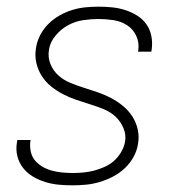

<svg xmlns="http://www.w3.org/2000/svg" viewBox="-20 -548 540 576"><path d="M198 8Q176 8 155.5 6Q135 4 115.5 -2Q96 -8 78.5 -18.5Q61 -29 49 -44.5Q37 -60 32 -80Q27 -100 31 -122L32 -128H72L71 -124Q69 -108 72.5 -92.5Q76 -77 85.5 -66Q95 -55 108 -47.5Q121 -40 136 -36Q151 -32 167 -30.5Q183 -29 199 -29Q214 -29 230 -30.5Q246 -32 261.5 -36Q277 -40 293 -47Q309 -54 321.5 -65Q334 -76 343 -91Q352 -106 355 -122Q359 -144 350 -164.5Q341 -185 325.5 -199Q310 -213 290 -221Q270 -229 249 -235.5Q228 -242 207.5 -249Q187 -256 168 -266Q149 -276 132.5 -289.5Q116 -303 105 -320.5Q94 -338 89 -359.5Q84 -381 88 -404Q91 -424 100.5 -442.5Q110 -461 125 -476Q140 -491 158.5 -501.5Q177 -512 196.5 -518Q216 -524 236 -526Q256 -528 275 -528Q296 -528 316 -526Q336 -524 355 -518Q374 -512 391 -501.5Q408 -491 419 -475.5Q430 -460 434 -440Q438 -420 435 -399L434 -393H394L395 -398Q398 -421 388.5 -441Q379 -461 361 -472.5Q343 -484 320.5 -487.5Q298 -491 275 -491Q253 -491 229.5 -487.5Q206 -484 184.5 -472.5Q163 -461 146.5 -441Q130 -421 127 -399Q123 -376 131.5 -355.5Q140 -335 156 -321Q172 -307 192 -299Q212 -291 232.5 -284.5Q253 -278 273.5 -271Q294 -264 313 -254Q332 -244 348.5 -230.5Q365 -217 376.5 -199.5Q388 -182 393 -160.5Q398 -139 394 -116Q391 -96 380.5 -77Q370 -58 354 -43Q338 -28 318.5 -18Q299 -8 279 -2Q259 4 238.5 6Q218 8 198 8Z"/></svg>

Font: Iosevka SS18 Extralight
Style: Italic
Weight: 200
Italic angle: -9°
Monospace: yes
Designer: Belleve Invis
Foundry: Belleve Invis
Version: Version 25.1.1; ttfautohint (v1.8.4)